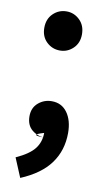

<svg xmlns="http://www.w3.org/2000/svg" viewBox="-80 -535 410 760"><g transform="rotate(10 124.5 -154.5)"><path d="M125 -337.9Q93.8 -337.9 71.3 -359.4Q48.8 -380.9 48.8 -416Q48.8 -451.7 71.3 -473.4Q93.8 -495.1 125 -495.1Q155.3 -495.1 177.7 -473.4Q200.2 -451.7 200.2 -416Q200.2 -380.9 177.7 -359.4Q155.3 -337.9 125 -337.9ZM25.9 108.9Q78.6 85 99.6 57.9Q120.6 30.8 120.6 -5.9Q58.1 12.2 127 12.2Q97.2 12.2 74.5 -6.6Q51.8 -25.4 51.8 -61Q51.8 -95.2 75 -115Q98.1 -134.8 128.9 -134.8Q168.9 -134.8 191.4 -103.5Q213.9 -72.3 213.9 -22Q213.9 48.3 176 100.3Q138.2 152.3 58.1 186Z"/></g></svg>

Font: Pyidaungsu Book
Style: Bold
Weight: 700
Designer: Sun Tun
Foundry: MCF
Version: Version 1.008;February 27, 2020;FontCreator 11.0.0.2408 32-b